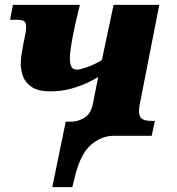

<svg xmlns="http://www.w3.org/2000/svg" viewBox="-20 -556 725 786"><path d="M194 210 249 -58H272Q299 -58 325.5 -74Q352 -90 360 -130L382 -241Q370 -233 341.5 -219Q313 -205 273 -193.5Q233 -182 186 -182Q136 -182 109.5 -200Q83 -218 74 -244Q65 -270 65 -293Q65 -318 69 -339Q73 -360 76 -378Q81 -403 84 -417.5Q87 -432 87 -446Q87 -460 81 -467.5Q75 -475 46 -475H21L33 -536H307L289 -461Q285 -442 279.5 -415Q274 -388 270 -361.5Q266 -335 266 -317Q266 -298 271.5 -284.5Q277 -271 297 -271Q308 -271 337.5 -281.5Q367 -292 397 -310L445 -536H632L552 -128Q549 -112 549 -101Q549 -79 560.5 -70Q572 -61 604 -61H614L601 0H444Q397 0 354.5 35Q312 70 289 158L276 210Z"/></svg>

Font: Noto Serif Black
Style: Italic
Weight: 900
Italic angle: -12°
Designer: Monotype Design Team
Foundry: Monotype Imaging Inc.
Version: Version 2.013